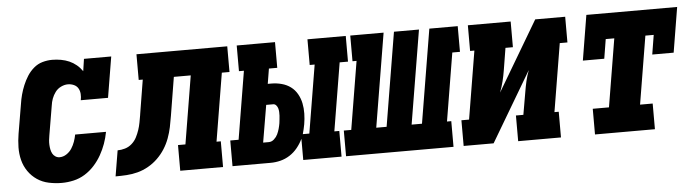

<svg xmlns="http://www.w3.org/2000/svg" viewBox="-40 -689 3080 849"><g transform="rotate(-5 1500.0 -265.0)"><path d="M205 8Q176 8 147.5 2Q119 -4 96 -19.5Q73 -35 57 -58Q41 -81 34 -108.5Q27 -136 27.5 -165.5Q28 -195 33 -225L55 -355Q58 -376 63.5 -396.5Q69 -417 77.5 -437.5Q86 -458 98 -477Q110 -496 127.5 -511Q145 -526 166.5 -532Q188 -538 209 -538Q229 -538 248.5 -534.5Q268 -531 285 -523.5Q302 -516 316.5 -504Q331 -492 342 -476L350 -530H471L441 -349H320Q323 -363 322 -377Q321 -391 314.5 -402Q308 -413 295.5 -418.5Q283 -424 269 -424Q254 -424 238.5 -416.5Q223 -409 213 -395.5Q203 -382 197.5 -367Q192 -352 190 -336L168 -206Q166 -195 165 -185Q164 -175 164.5 -164.5Q165 -154 167 -144Q169 -134 173.5 -125.5Q178 -117 186.5 -111.5Q195 -106 205 -106Q221 -106 235.5 -115.5Q250 -125 259 -139Q268 -153 273.5 -168.5Q279 -184 282 -200H419Q414 -173 405 -148Q396 -123 382.5 -99Q369 -75 350 -54Q331 -33 307.5 -18.5Q284 -4 257.5 2Q231 8 205 8Z M444 0 463 -114Q479 -114 496 -119Q513 -124 526.5 -136Q540 -148 548 -163.5Q556 -179 561.5 -195.5Q567 -212 570 -228.5Q573 -245 576 -262V-263Q576 -263 576 -263Q576 -263 576 -263L601 -416H583V-530H986V-416H952L902 -114H921V0H731V-114H764L814 -416H739L711 -245Q707 -220 702 -196Q697 -172 688 -147.5Q679 -123 665 -101Q651 -79 632 -60.5Q613 -42 590 -29Q567 -16 542.5 -9.5Q518 -3 493 -1.5Q468 0 444 0Z M963 0V-114H1000L1050 -416H1028V-530H1198V-416H1161L1150 -349H1166Q1189 -349 1211.5 -343Q1234 -337 1251.5 -324Q1269 -311 1280 -291.5Q1291 -272 1295.5 -250Q1300 -228 1299.5 -204Q1299 -180 1295 -157Q1293 -146 1290.5 -135.5Q1288 -125 1285 -114H1314L1364 -416H1342V-530H1512V-416H1475L1425 -114H1447V0H1277V-94Q1267 -73 1252 -54.5Q1237 -36 1217.5 -23.5Q1198 -11 1176 -5.5Q1154 0 1132 0ZM1107 -92H1132Q1145 -92 1155.5 -101.5Q1166 -111 1171.5 -122.5Q1177 -134 1180.5 -146.5Q1184 -159 1186 -171Q1187 -180 1188 -188Q1189 -196 1189.5 -204.5Q1190 -213 1189.5 -221Q1189 -229 1187 -236.5Q1185 -244 1179.5 -250.5Q1174 -257 1166 -257H1135Z M1467 0V-114H1500L1550 -416H1532V-530H1680L1611 -114H1657L1726 -530H1837L1768 -114H1814L1883 -530H2009V-416H1975L1925 -114H1944V0Z M1989 0V-114H2023L2073 -416H2054V-530H2244V-416H2211L2195 -318Q2191 -293 2185 -269Q2179 -245 2170 -221L2353 -530H2486V-416H2452L2402 -114H2421V0H2231V-114H2264L2281 -212Q2285 -237 2290.5 -261Q2296 -285 2305 -309L2122 0Z M2572 0V-114H2644L2694 -416H2656L2642 -330H2547L2580 -530H2983L2950 -330H2855L2869 -416H2832L2782 -114H2838V0Z"/></g></svg>

Font: Iosevka Curly Slab HvObl
Style: Regular
Weight: 900
Italic angle: -9°
Monospace: yes
Designer: Belleve Invis
Foundry: Belleve Invis
Version: Version 11.1.0; ttfautohint (v1.8.3)